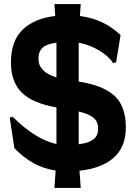

<svg xmlns="http://www.w3.org/2000/svg" viewBox="-20 -836 670 949"><path d="M373 8 379 93H249L255 7Q142 -9 51 -104L28 -255L42 -259Q157 -146 259 -124V-305Q140 -326 87 -379Q34 -432 34 -528Q34 -633 91.5 -689Q149 -745 253 -757L249 -816H379L375 -757Q434 -749 482 -727Q530 -705 576 -663L554 -528L539 -524Q518 -558 470.5 -586.5Q423 -615 369 -625V-433Q490 -414 546 -362.5Q602 -311 602 -206Q602 -110 542.5 -57Q483 -4 373 8ZM259 -453V-625Q211 -619 190.5 -600Q170 -581 170 -545Q170 -481 259 -453ZM465 -199Q465 -234 443.5 -253Q422 -272 369 -285V-123Q418 -129 441.5 -147Q465 -165 465 -199Z"/></svg>

Font: Farro
Style: Bold
Weight: 700
Designer: Aceler Chua
Foundry: Grayscale Limited
Version: Version 1.101